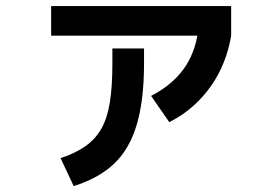

<svg xmlns="http://www.w3.org/2000/svg" viewBox="-20 -610 920 634"><path d="M180 -87.8Q230 -104.4 262.8 -127.8Q295.6 -151.1 315 -185.6Q334.4 -220 342.8 -272.2Q351.1 -324.4 351.1 -400V-450H455.6V-400Q455.6 -280 431.7 -198.9Q407.8 -117.8 356.7 -69.4Q305.6 -21.1 223.3 4.4ZM478.9 -293.3Q547.8 -328.9 586.1 -381.7Q624.4 -434.4 634.4 -508.9L743.3 -492.2Q732.2 -426.7 704.4 -372.2Q676.7 -317.8 634.4 -275.6Q592.2 -233.3 538.9 -206.7ZM148.9 -492.2V-590H743.3V-492.2Z"/></svg>

Font: Paperlogy 6 SemiBold
Style: Regular
Weight: 600
Designer: redesigned by Lee Juim, glyphs from Gmarket Sans & Montserrat
Foundry: PT&
Version: Version 1.001